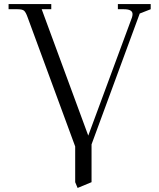

<svg xmlns="http://www.w3.org/2000/svg" viewBox="-20 -722 777 940"><path d="M22 -676.8V-702.1H231V-676.8H184.1L412.1 -58.1L626 -636.2Q628.9 -645 628.9 -652.8Q628.9 -676.8 586.9 -676.8H557.1V-702.1H717.8V-676.8L664.1 -655.8L428.2 -15.1V169.9L359.9 198.2L348.1 169.9V-4.9L115.2 -637.2Q106.4 -662.1 97.9 -669.4Q89.4 -676.8 65.9 -676.8Z"/></svg>

Font: Dihjauti S
Style: Regular
Weight: 400
Designer: T. Christopher White
Version: Version 3.0.0